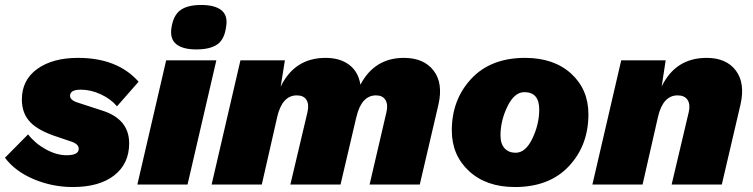

<svg xmlns="http://www.w3.org/2000/svg" viewBox="-38 -743 3030 773"><path d="M-18 -108 75 -202Q104 -165 147 -141.5Q190 -118 230 -118Q279 -118 279 -144Q279 -164 246 -174L196 -191Q117 -216 83.5 -251.5Q50 -287 50 -342Q50 -421 112 -465.5Q174 -510 276 -510Q435 -510 520 -414L433 -315Q409 -344 368.5 -363Q328 -382 287 -382Q244 -382 244 -357Q244 -339 278 -329L370 -299Q482 -265 482 -166Q482 -84 422 -37Q362 10 255 10Q173 10 98 -21.5Q23 -53 -18 -108Z M752 -544Q699 -544 672.5 -564.5Q646 -585 652 -629Q659 -680 687.5 -701.5Q716 -723 772 -723Q826 -723 852.5 -702.5Q879 -682 873 -640Q867 -586 838 -565Q809 -544 752 -544ZM833 -500 717 0H515L631 -500Z M1588 -510Q1668 -510 1707.5 -459Q1747 -408 1727 -321L1652 0H1450L1518 -292Q1525 -323 1513.5 -341Q1502 -359 1476 -359Q1417 -359 1397 -272V-273L1333 0H1131L1200 -292Q1207 -324 1195.5 -341.5Q1184 -359 1157 -359Q1098 -359 1078 -272L1016 0H814L930 -500H1109L1092 -394Q1148 -510 1273 -510Q1331 -510 1368 -482Q1405 -454 1413 -402Q1470 -510 1588 -510Z M2035 10Q1920 10 1850.5 -54Q1781 -118 1781 -218Q1781 -342 1859.5 -426Q1938 -510 2076 -510Q2192 -510 2261.5 -446.5Q2331 -383 2331 -283Q2331 -158 2252.5 -74Q2174 10 2035 10ZM2038 -128Q2078 -128 2105.5 -185.5Q2133 -243 2133 -302Q2133 -372 2073 -372Q2033 -372 2005 -314.5Q1977 -257 1977 -198Q1977 -164 1993.5 -146Q2010 -128 2038 -128Z M2807 -510Q2886 -510 2924.5 -459Q2963 -408 2943 -321L2868 0H2666L2735 -292Q2742 -323 2730 -341Q2718 -359 2690 -359Q2631 -359 2611 -272L2549 0H2347L2463 -500H2642L2626 -395Q2682 -510 2807 -510Z"/></svg>

Font: Elaine Sans ExtraBold
Style: Italic
Weight: 800
Italic angle: -13°
Designer: Wei Huang
Foundry: Wei Huang
Version: Version 2.001;December 24, 2019;FontCreator 12.0.0.2547 64-b